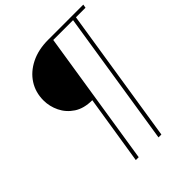

<svg xmlns="http://www.w3.org/2000/svg" viewBox="-247 -838 1179 1179"><g transform="rotate(-45 342.0 -248.5)"><path d="M237 203 308 -246Q236 -246 189 -277Q142 -308 118.5 -356.5Q95 -405 95 -457Q95 -527 130 -581.5Q165 -636 229 -668Q293 -700 379 -700H684L680 -677H597L459 203H434L572 -677H400L262 203Z"/></g></svg>

Font: MuseoModerno Thin
Style: Italic
Weight: 100
Italic angle: -9°
Designer: Pablo Cosgaya, Héctor Gatti, Marcela Romero, and the Authors of The MuseoModerno Project.
Foundry: Omnibus-Type Team
Version: Version 1.003